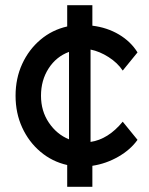

<svg xmlns="http://www.w3.org/2000/svg" viewBox="-20 -720 575 740"><path d="M239 0V-84Q181 -97 136 -135Q91 -173 65.5 -228.5Q40 -284 40 -351Q40 -418 65.5 -473.5Q91 -529 136 -567Q181 -605 239 -618V-700H336V-621Q393 -614 438.5 -587Q484 -560 510 -518L453 -448Q433 -478 398.5 -500Q364 -522 329 -529V-173Q397 -183 453 -251L510 -181Q483 -143 436 -116Q389 -89 336 -81V0ZM138 -351Q138 -292 168.5 -247Q199 -202 246 -183V-520Q197 -502 167.5 -456.5Q138 -411 138 -351Z"/></svg>

Font: Lexend Deca
Style: Regular
Weight: 400
Designer: Bonnie Shaver-Troup, Thomas Jockin
Foundry: Lexend
Version: Version 1.008; ttfautohint (v1.8.4.7-5d5b)